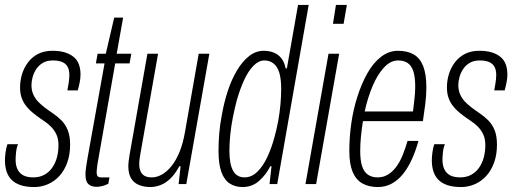

<svg xmlns="http://www.w3.org/2000/svg" viewBox="-28 -743 2071 775"><path d="M111 12Q78 12 55.5 4.5Q33 -3 19 -17Q5 -31 -1.5 -51Q-8 -71 -8 -96Q-8 -110 -5.5 -128.5Q-3 -147 2 -161H45Q39 -148 37 -129.5Q35 -111 35 -98Q35 -75 43 -59Q51 -43 66.5 -35Q82 -27 107 -27Q131 -27 150 -37Q169 -47 182 -65Q195 -83 201.5 -106.5Q208 -130 208 -157Q208 -182 200 -199.5Q192 -217 179 -230.5Q166 -244 150 -254.5Q134 -265 118 -277Q106 -286 94.5 -296.5Q83 -307 73.5 -320.5Q64 -334 58.5 -351Q53 -368 53 -390Q53 -419 61.5 -445.5Q70 -472 86.5 -493Q103 -514 127 -526Q151 -538 184 -538Q213 -538 234 -531.5Q255 -525 269.5 -513Q284 -501 290.5 -483Q297 -465 297 -442Q297 -428 294 -412Q291 -396 286 -378H244Q250 -411 251 -422.5Q252 -434 252 -440Q252 -462 244 -475Q236 -488 221 -493.5Q206 -499 186 -499Q161 -499 144.5 -489Q128 -479 118 -463.5Q108 -448 103.5 -431Q99 -414 99 -400Q99 -378 106.5 -361.5Q114 -345 125.5 -333Q137 -321 150 -311Q167 -298 185.5 -285.5Q204 -273 220 -257Q236 -241 245.5 -217.5Q255 -194 255 -159Q255 -119 243.5 -87Q232 -55 212 -33Q192 -11 165.5 0.5Q139 12 111 12Z M363 11Q346 11 335.5 5Q325 -1 321 -12Q317 -23 317 -38Q317 -52 319.5 -68Q322 -84 325 -103L394 -487H359L366 -526H399L433 -672H469L443 -526H502L495 -487H437L366 -84Q365 -77 363.5 -65.5Q362 -54 362 -49Q362 -37 366 -32Q370 -27 380 -27H414L409 -1Q403 2 394.5 5Q386 8 377.5 9.5Q369 11 363 11Z M579 12Q553 12 532.5 3.5Q512 -5 501 -23.5Q490 -42 490 -72Q490 -82 491.5 -93.5Q493 -105 495 -118L567 -526H610L539 -124Q537 -112 535.5 -101.5Q534 -91 534 -81Q534 -65 539 -52.5Q544 -40 555 -33.5Q566 -27 585 -27Q605 -27 625.5 -38.5Q646 -50 664.5 -73Q683 -96 697 -130.5Q711 -165 719 -212L774 -526H817L724 0H693L701 -72H696Q679 -41 660 -22.5Q641 -4 620 4Q599 12 579 12Z M951 12Q921 12 899 -2.5Q877 -17 865.5 -49Q854 -81 854 -134Q854 -168 857 -204.5Q860 -241 867 -276Q876 -329 891.5 -376Q907 -423 929 -459.5Q951 -496 978 -517Q1005 -538 1036 -538Q1059 -538 1077.5 -530.5Q1096 -523 1108 -507.5Q1120 -492 1125 -467H1130L1175 -723H1218L1091 0H1060L1068 -72H1063Q1047 -39 1018.5 -13.5Q990 12 951 12ZM959 -27Q987 -27 1010 -49Q1033 -71 1050.5 -108Q1068 -145 1080 -190Q1089 -222 1095 -255Q1101 -288 1104 -321.5Q1107 -355 1107 -384Q1107 -424 1099.5 -449Q1092 -474 1076.5 -486.5Q1061 -499 1039 -499Q1016 -499 995 -477.5Q974 -456 957.5 -420Q941 -384 928 -339Q919 -305 912 -269.5Q905 -234 901.5 -199.5Q898 -165 898 -135Q898 -80 913 -53.5Q928 -27 959 -27Z M1316 -647 1328 -723H1372L1359 -647ZM1205 0 1298 -526H1341L1248 0Z M1497 12Q1461 12 1435 -2.5Q1409 -17 1395.5 -49Q1382 -81 1382 -134Q1382 -189 1390 -245Q1398 -301 1414 -351Q1431 -405 1455 -447.5Q1479 -490 1510.5 -514Q1542 -538 1578 -538Q1616 -538 1641.5 -523.5Q1667 -509 1680 -476.5Q1693 -444 1693 -390Q1693 -357 1688.5 -322Q1684 -287 1679 -254H1437Q1432 -223 1429 -192.5Q1426 -162 1426 -134Q1426 -96 1433.5 -72.5Q1441 -49 1457 -38Q1473 -27 1496 -27Q1519 -27 1537.5 -38Q1556 -49 1571 -69Q1586 -89 1597 -116Q1608 -143 1617 -174H1661Q1650 -134 1634.5 -100Q1619 -66 1599 -41Q1579 -16 1553.5 -2Q1528 12 1497 12ZM1444 -293H1639Q1642 -319 1645 -344.5Q1648 -370 1648 -393Q1648 -430 1641 -453.5Q1634 -477 1618.5 -488Q1603 -499 1579 -499Q1548 -499 1521.5 -470Q1495 -441 1475.5 -394.5Q1456 -348 1444 -293Z M1834 12Q1801 12 1778.5 4.5Q1756 -3 1742 -17Q1728 -31 1721.5 -51Q1715 -71 1715 -96Q1715 -110 1717.5 -128.5Q1720 -147 1725 -161H1768Q1762 -148 1760 -129.5Q1758 -111 1758 -98Q1758 -75 1766 -59Q1774 -43 1789.5 -35Q1805 -27 1830 -27Q1854 -27 1873 -37Q1892 -47 1905 -65Q1918 -83 1924.5 -106.5Q1931 -130 1931 -157Q1931 -182 1923 -199.5Q1915 -217 1902 -230.5Q1889 -244 1873 -254.5Q1857 -265 1841 -277Q1829 -286 1817.5 -296.5Q1806 -307 1796.5 -320.5Q1787 -334 1781.5 -351Q1776 -368 1776 -390Q1776 -419 1784.5 -445.5Q1793 -472 1809.5 -493Q1826 -514 1850 -526Q1874 -538 1907 -538Q1936 -538 1957 -531.5Q1978 -525 1992.5 -513Q2007 -501 2013.5 -483Q2020 -465 2020 -442Q2020 -428 2017 -412Q2014 -396 2009 -378H1967Q1973 -411 1974 -422.5Q1975 -434 1975 -440Q1975 -462 1967 -475Q1959 -488 1944 -493.5Q1929 -499 1909 -499Q1884 -499 1867.5 -489Q1851 -479 1841 -463.5Q1831 -448 1826.5 -431Q1822 -414 1822 -400Q1822 -378 1829.5 -361.5Q1837 -345 1848.5 -333Q1860 -321 1873 -311Q1890 -298 1908.5 -285.5Q1927 -273 1943 -257Q1959 -241 1968.5 -217.5Q1978 -194 1978 -159Q1978 -119 1966.5 -87Q1955 -55 1935 -33Q1915 -11 1888.5 0.5Q1862 12 1834 12Z"/></svg>

Font: Archivo ExtraCondensed Thin
Style: Italic
Weight: 250
Width: 2
Italic angle: -10°
Designer: Hector Gatti
Foundry: Omnibus-Type
Version: Version 2.001